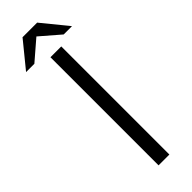

<svg xmlns="http://www.w3.org/2000/svg" viewBox="-323 -780 791 791"><g transform="rotate(-45 72.0 -385.0)"><path d="M52.2 -629.9H115.2V0H52.2ZM115.2 -769.5 114.7 -769 205.6 -657.7H157.2L71.8 -731.4L-13.7 -657.7H-62L28.8 -769L28.3 -769.5H114.3Z"/></g></svg>

Font: Fibel Vienna LRS
Style: Regular
Weight: 400
Designer: Peter Wiegel
Foundry: Peter Wioegel
Version: Version 000.000